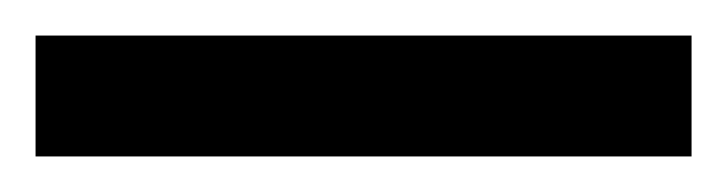

<svg xmlns="http://www.w3.org/2000/svg" viewBox="-22 70 409 108"><path d="M-2 158V90H367V158Z"/></svg>

Font: Noto Sans Telugu ExtraCondensed
Style: Bold
Weight: 700
Width: 2
Designer: Jelle Bosma - Monotype Design Team
Foundry: Monotype Imaging Inc.
Version: Version 2.005; ttfautohint (v1.8.4.7-5d5b)